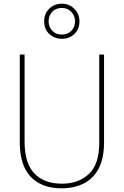

<svg xmlns="http://www.w3.org/2000/svg" viewBox="-20 -1060 669 1039"><path d="M543 -290Q543 -202 513.5 -147Q484 -92 432 -66.5Q380 -41 314 -41Q205 -41 146 -103.5Q87 -166 87 -291V-765H113V-294Q113 -177 166 -121.5Q219 -66 315 -66Q405 -66 461 -118.5Q517 -171 517 -287V-765H543ZM315 -850Q276 -850 247.5 -875.5Q219 -901 219 -945Q219 -987 247 -1013.5Q275 -1040 315 -1040Q354 -1040 382 -1012.5Q410 -985 410 -945Q410 -902 382.5 -876Q355 -850 315 -850ZM315 -873Q347 -873 366.5 -893.5Q386 -914 386 -945Q386 -975 365.5 -996Q345 -1017 315 -1017Q282 -1017 262.5 -996Q243 -975 243 -945Q243 -915 262.5 -894Q282 -873 315 -873Z"/></svg>

Font: Noto Sans Tamil UI SemiCondensed Thin
Style: Regular
Weight: 100
Width: 4
Designer: Jelle Bosma - Monotype Design Team
Foundry: Monotype Imaging Inc.
Version: Version 2.004; ttfautohint (v1.8.4.7-5d5b)